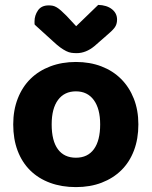

<svg xmlns="http://www.w3.org/2000/svg" viewBox="-20 -749 620 784"><path d="M290 15Q232 15 184.5 -2.5Q137 -20 103.5 -53Q70 -86 52 -133.5Q34 -181 34 -241Q34 -299 52.5 -346.5Q71 -394 104.5 -427Q138 -460 185.5 -478Q233 -496 290 -496Q347 -496 394 -478Q441 -460 474.5 -426.5Q508 -393 526.5 -346Q545 -299 545 -241Q545 -182 527 -134.5Q509 -87 475.5 -54Q442 -21 395 -3Q348 15 290 15ZM191 -241Q191 -174 216.5 -139.5Q242 -105 290 -105Q338 -105 363.5 -140Q389 -175 389 -241Q389 -305 363 -340.5Q337 -376 290 -376Q243 -376 217 -341Q191 -306 191 -241ZM291 -642 381 -729Q416 -728 437 -711.5Q458 -695 458 -669Q458 -649 447.5 -635.5Q437 -622 414 -603L366 -561Q331 -532 293 -532Q281 -532 271 -533.5Q261 -535 250 -540.5Q239 -546 226.5 -555Q214 -564 198 -579L122 -648Q121 -650 121 -654Q121 -658 121 -662Q121 -686 135 -706.5Q149 -727 179 -727Q188 -727 195.5 -725.5Q203 -724 211.5 -719Q220 -714 229.5 -705.5Q239 -697 252 -684Z"/></svg>

Font: Baloo 2 Latin
Style: Bold
Weight: 400
Designer: Sarang Kulkarni and Ek Type
Foundry: Ek Type
Version: Version 1.001